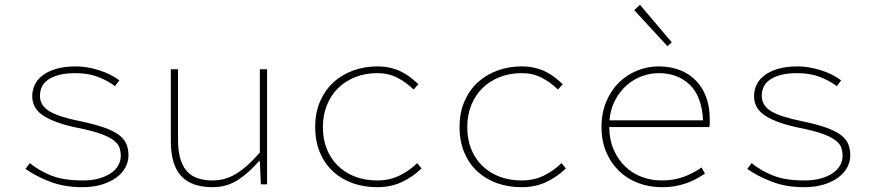

<svg xmlns="http://www.w3.org/2000/svg" viewBox="-20 -766 3640 798"><path d="M322 12Q247 12 187.5 -11Q128 -34 86 -64L104 -88Q143 -56 194 -36Q245 -16 324 -16Q363 -16 392.5 -24.5Q422 -33 442 -47Q462 -61 472 -79.5Q482 -98 482 -118Q482 -135 477 -151Q472 -167 454 -181.5Q436 -196 401 -209Q366 -222 306 -234Q215 -252 164.5 -282.5Q114 -313 114 -366Q114 -391 124.5 -413.5Q135 -436 157.5 -453Q180 -470 214 -480Q248 -490 296 -490Q342 -490 392 -474Q442 -458 476 -432L458 -408Q426 -432 385.5 -447Q345 -462 294 -462Q252 -462 223.5 -454Q195 -446 177.5 -433Q160 -420 153 -403Q146 -386 146 -368Q146 -327 185.5 -303.5Q225 -280 310 -263Q373 -250 412.5 -236Q452 -222 474.5 -205Q497 -188 505.5 -167Q514 -146 514 -120Q514 -94 501 -70Q488 -46 463.5 -28Q439 -10 403.5 1Q368 12 322 12Z M864 12Q776 12 733 -34.5Q690 -81 690 -180V-478H720V-184Q720 -99 754 -57.5Q788 -16 864 -16Q891 -16 915 -23Q939 -30 962.5 -44.5Q986 -59 1010 -80.5Q1034 -102 1060 -132V-478H1090V0H1064L1060 -96H1056Q1016 -49 969.5 -18.5Q923 12 864 12Z M1548 12Q1492 12 1445 -5Q1398 -22 1363.5 -54Q1329 -86 1309.5 -132.5Q1290 -179 1290 -238Q1290 -298 1310.5 -345Q1331 -392 1366 -424Q1401 -456 1448 -473Q1495 -490 1548 -490Q1578 -490 1603 -484Q1628 -478 1649 -467.5Q1670 -457 1687 -443.5Q1704 -430 1719 -416L1699 -394Q1668 -424 1631.5 -443Q1595 -462 1548 -462Q1498 -462 1456.5 -445.5Q1415 -429 1385 -399.5Q1355 -370 1338.5 -328.5Q1322 -287 1322 -238Q1322 -188 1338 -147.5Q1354 -107 1384 -77.5Q1414 -48 1455.5 -32Q1497 -16 1548 -16Q1599 -16 1640 -36Q1681 -56 1714 -88L1732 -66Q1696 -31 1650.5 -9.5Q1605 12 1548 12Z M2148 12Q2092 12 2045 -5Q1998 -22 1963.5 -54Q1929 -86 1909.5 -132.5Q1890 -179 1890 -238Q1890 -298 1910.5 -345Q1931 -392 1966 -424Q2001 -456 2048 -473Q2095 -490 2148 -490Q2178 -490 2203 -484Q2228 -478 2249 -467.5Q2270 -457 2287 -443.5Q2304 -430 2319 -416L2299 -394Q2268 -424 2231.5 -443Q2195 -462 2148 -462Q2098 -462 2056.5 -445.5Q2015 -429 1985 -399.5Q1955 -370 1938.5 -328.5Q1922 -287 1922 -238Q1922 -188 1938 -147.5Q1954 -107 1984 -77.5Q2014 -48 2055.5 -32Q2097 -16 2148 -16Q2199 -16 2240 -36Q2281 -56 2314 -88L2332 -66Q2296 -31 2250.5 -9.5Q2205 12 2148 12Z M2730 12Q2679 12 2633.5 -5Q2588 -22 2554 -54.5Q2520 -87 2500 -133Q2480 -179 2480 -238Q2480 -296 2499.5 -343Q2519 -390 2552 -422.5Q2585 -455 2628 -472.5Q2671 -490 2718 -490Q2766 -490 2805 -475Q2844 -460 2872 -431.5Q2900 -403 2915 -362.5Q2930 -322 2930 -270Q2930 -262 2930 -254.5Q2930 -247 2928 -238H2512Q2513 -184 2531 -143Q2549 -102 2579 -73.5Q2609 -45 2648 -30.5Q2687 -16 2730 -16Q2781 -16 2821.5 -31Q2862 -46 2896 -70L2910 -44Q2894 -34 2876.5 -24Q2859 -14 2837 -6Q2815 2 2789 7Q2763 12 2730 12ZM2718 -462Q2682 -462 2647 -449Q2612 -436 2583.5 -410.5Q2555 -385 2536 -348.5Q2517 -312 2513 -266H2902Q2897 -366 2846.5 -414Q2796 -462 2718 -462ZM2754 -574 2616 -724 2640 -746 2772 -590Z M3322 12Q3247 12 3187.5 -11Q3128 -34 3086 -64L3104 -88Q3143 -56 3194 -36Q3245 -16 3324 -16Q3363 -16 3392.5 -24.5Q3422 -33 3442 -47Q3462 -61 3472 -79.5Q3482 -98 3482 -118Q3482 -135 3477 -151Q3472 -167 3454 -181.5Q3436 -196 3401 -209Q3366 -222 3306 -234Q3215 -252 3164.5 -282.5Q3114 -313 3114 -366Q3114 -391 3124.5 -413.5Q3135 -436 3157.5 -453Q3180 -470 3214 -480Q3248 -490 3296 -490Q3342 -490 3392 -474Q3442 -458 3476 -432L3458 -408Q3426 -432 3385.5 -447Q3345 -462 3294 -462Q3252 -462 3223.5 -454Q3195 -446 3177.5 -433Q3160 -420 3153 -403Q3146 -386 3146 -368Q3146 -327 3185.5 -303.5Q3225 -280 3310 -263Q3373 -250 3412.5 -236Q3452 -222 3474.5 -205Q3497 -188 3505.5 -167Q3514 -146 3514 -120Q3514 -94 3501 -70Q3488 -46 3463.5 -28Q3439 -10 3403.5 1Q3368 12 3322 12Z"/></svg>

Font: Source Code Pro ExtraLight
Style: Regular
Weight: 200
Monospace: yes
Designer: Paul D. Hunt, Teo Tuominen
Foundry: Adobe Systems Incorporated
Version: Version 2.030;PS 1.000;hotconv 16.6.51;makeotf.lib2.5.65220